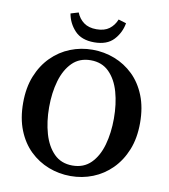

<svg xmlns="http://www.w3.org/2000/svg" viewBox="-94 -946 917 1042"><g transform="rotate(10 364.5 -425.0)"><path d="M365 16Q301 16 243 -6.5Q185 -29 140 -72.5Q95 -116 69 -181Q43 -246 43 -331Q43 -415 69 -479.5Q95 -544 140 -589Q185 -634 243 -657Q301 -680 365 -680Q429 -680 487 -657.5Q545 -635 590 -591.5Q635 -548 661 -483Q687 -418 687 -333Q687 -249 661 -184.5Q635 -120 590 -75Q545 -30 487 -7Q429 16 365 16ZM365 -42Q427 -42 466.5 -81.5Q506 -121 524.5 -187Q543 -253 543 -332Q543 -412 524.5 -477.5Q506 -543 466.5 -582.5Q427 -622 365 -622Q303 -622 263.5 -582.5Q224 -543 205 -477.5Q186 -412 186 -332Q186 -253 205 -187Q224 -121 263.5 -81.5Q303 -42 365 -42ZM212 -853 255 -866Q268 -833 295 -813Q322 -793 365 -793Q409 -793 435.5 -813Q462 -833 475 -866L518 -853Q509 -800 472.5 -760.5Q436 -721 365 -721Q295 -721 258 -760.5Q221 -800 212 -853Z"/></g></svg>

Font: Source Serif 4 SmText Semibold
Style: Regular
Weight: 600
Designer: Frank Grießhammer
Foundry: Adobe
Version: Version 4.005;hotconv 1.1.0;makeotfexe 2.6.0